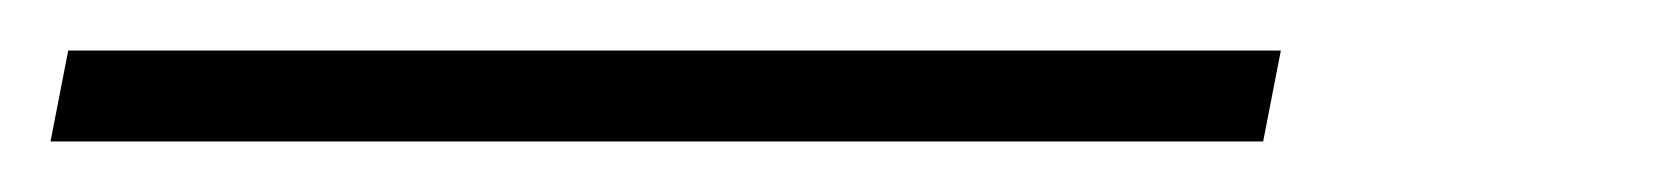

<svg xmlns="http://www.w3.org/2000/svg" viewBox="-45 63 665 76"><path d="M-25 119 -18 83H462L455 119Z"/></svg>

Font: TypoPRO Source Code Pro
Style: Italic
Weight: 200
Italic angle: -11°
Monospace: yes
Designer: Paul D. Hunt, Teo Tuominen
Foundry: Adobe Systems Incorporated
Version: Version 1.030;PS 1.0;hotconv 1.0.84;makeotf.lib2.5.63406